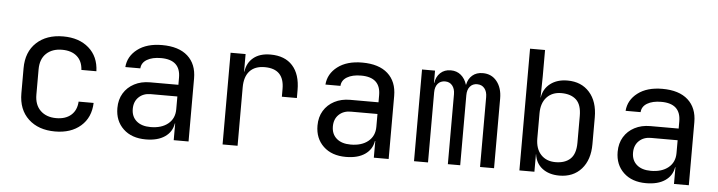

<svg xmlns="http://www.w3.org/2000/svg" viewBox="-46 -933 4292 1147"><g transform="rotate(5 2100.0 -360.0)"><path d="M308 10Q208 10 148 -46Q88 -102 88 -200V-350Q88 -448 148 -504Q208 -560 308 -560Q403 -560 461.5 -509Q520 -458 523 -370H433Q430 -423 397 -451.5Q364 -480 308 -480Q249 -480 213.5 -446.5Q178 -413 178 -351V-200Q178 -138 213.5 -104Q249 -70 308 -70Q364 -70 397 -99Q430 -128 433 -180H523Q520 -92 461.5 -41Q403 10 308 10Z M852 10Q767 10 717 -37.5Q667 -85 667 -162Q667 -213 690 -251Q713 -289 754 -310.5Q795 -332 848 -332H1018V-375Q1018 -482 901 -482Q849 -482 817 -463Q785 -444 783 -410H693Q698 -475 753.5 -517.5Q809 -560 901 -560Q1001 -560 1054.5 -512Q1108 -464 1108 -378V0H1019V-100H1017Q1009 -49 966 -19.5Q923 10 852 10ZM874 -66Q940 -66 979 -98Q1018 -130 1018 -185V-262H858Q814 -262 786.5 -235.5Q759 -209 759 -165Q759 -119 789.5 -92.5Q820 -66 874 -66Z M1312 0V-550H1402V-445H1404Q1411 -498 1449 -529Q1487 -560 1551 -560Q1637 -560 1683.5 -508.5Q1730 -457 1730 -362V-315H1640V-362Q1640 -482 1523 -482Q1464 -482 1433 -448Q1402 -414 1402 -350V0Z M2052 10Q1967 10 1917 -37.5Q1867 -85 1867 -162Q1867 -213 1890 -251Q1913 -289 1954 -310.5Q1995 -332 2048 -332H2218V-375Q2218 -482 2101 -482Q2049 -482 2017 -463Q1985 -444 1983 -410H1893Q1898 -475 1953.5 -517.5Q2009 -560 2101 -560Q2201 -560 2254.5 -512Q2308 -464 2308 -378V0H2219V-100H2217Q2209 -49 2166 -19.5Q2123 10 2052 10ZM2074 -66Q2140 -66 2179 -98Q2218 -130 2218 -185V-262H2058Q2014 -262 1986.5 -235.5Q1959 -209 1959 -165Q1959 -119 1989.5 -92.5Q2020 -66 2074 -66Z M2460 0V-550H2538V-477H2540Q2545 -514 2569.5 -537Q2594 -560 2632 -560Q2668 -560 2693 -539Q2718 -518 2729 -482H2730Q2737 -518 2761.5 -539Q2786 -560 2824 -560Q2877 -560 2908.5 -520.5Q2940 -481 2940 -418V0H2856V-419Q2856 -452 2840 -471.5Q2824 -491 2796 -491Q2769 -491 2753 -472Q2737 -453 2737 -420V0H2663V-419Q2663 -452 2647 -471.5Q2631 -491 2604 -491Q2576 -491 2560 -472Q2544 -453 2544 -420V0Z M3332 10Q3270 10 3230 -20.5Q3190 -51 3183 -105H3182V0H3092V-730H3182V-570L3180 -445H3181Q3189 -498 3229.5 -529Q3270 -560 3332 -560Q3415 -560 3464 -505Q3513 -450 3513 -355V-194Q3513 -100 3464 -45Q3415 10 3332 10ZM3302 -68Q3359 -68 3391 -98Q3423 -128 3423 -195V-355Q3423 -423 3391 -452.5Q3359 -482 3302 -482Q3247 -482 3214.5 -447Q3182 -412 3182 -350V-200Q3182 -138 3214.5 -103Q3247 -68 3302 -68Z M3852 10Q3767 10 3717 -37.5Q3667 -85 3667 -162Q3667 -213 3690 -251Q3713 -289 3754 -310.5Q3795 -332 3848 -332H4018V-375Q4018 -482 3901 -482Q3849 -482 3817 -463Q3785 -444 3783 -410H3693Q3698 -475 3753.5 -517.5Q3809 -560 3901 -560Q4001 -560 4054.5 -512Q4108 -464 4108 -378V0H4019V-100H4017Q4009 -49 3966 -19.5Q3923 10 3852 10ZM3874 -66Q3940 -66 3979 -98Q4018 -130 4018 -185V-262H3858Q3814 -262 3786.5 -235.5Q3759 -209 3759 -165Q3759 -119 3789.5 -92.5Q3820 -66 3874 -66Z"/></g></svg>

Font: JetBrainsMonoNL NFM
Style: Regular
Weight: 400
Monospace: yes
Designer: Philipp Nurullin, Konstantin Bulenkov
Foundry: JetBrains
Version: Version 2.304; ttfautohint (v1.8.4.7-5d5b);Nerd Fonts 3.3.0